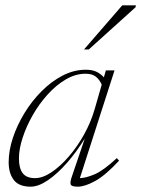

<svg xmlns="http://www.w3.org/2000/svg" viewBox="-20 -690 530 720"><path d="M250 -29.5 298 -170.5Q267.5 -121 231.8 -80Q196 -39 160.2 -14.5Q124.5 10 95 10Q51 10 31.8 -15Q12.5 -40 12.5 -82Q12.5 -125 28.2 -172.8Q44 -220.5 71.8 -266Q99.5 -311.5 136.2 -348.2Q173 -385 215.2 -406.8Q257.5 -428.5 301.5 -428.5Q326 -428.5 342 -420.8Q358 -413 369.5 -400L377 -426H409.5L279.5 -22Q302.5 -22.5 335.2 -36.5Q368 -50.5 418 -97L426.5 -87.5Q375 -32 336.5 -11Q298 10 271.5 10Q248 10 245 1.5Q242 -7 250 -29.5ZM51 -96Q51 -59.5 65 -40.8Q79 -22 111.5 -22Q140 -22 173 -44Q206 -66 237.8 -102.8Q269.5 -139.5 295 -185.2Q320.5 -231 334.5 -279L361.5 -372.5Q353 -392 339 -402.8Q325 -413.5 301 -413.5Q263 -413.5 226.5 -392Q190 -370.5 158.2 -335.2Q126.5 -300 102.5 -257.8Q78.5 -215.5 64.8 -173.2Q51 -131 51 -96ZM295 -504.5 438.5 -670H489.5L488.5 -663L313 -504.5Z"/></svg>

Font: Newsreader 16pt ExtraLight
Style: Italic
Weight: 275
Italic angle: -17°
Designer: Hugues Gentile
Foundry: Production Type
Version: Version 1.003; ttfautohint (v1.8.3)